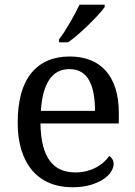

<svg xmlns="http://www.w3.org/2000/svg" viewBox="-20 -786 575 816"><path d="M274.9 -492.2Q219.2 -492.2 189.2 -447Q159.2 -401.9 153.8 -314.9H383.8Q383.8 -354.5 377.9 -387.2Q372.1 -419.9 359.4 -443.4Q346.7 -466.8 325.9 -479.5Q305.2 -492.2 274.9 -492.2ZM287.1 9.8Q232.9 9.8 189.7 -8.5Q146.5 -26.9 116.7 -62Q86.9 -97.2 71 -148.2Q55.2 -199.2 55.2 -264.2Q55.2 -404.3 112.8 -475.1Q170.4 -545.9 276.9 -545.9Q325.2 -545.9 363.8 -530.8Q402.3 -515.6 429.2 -485.6Q456.1 -455.6 470.5 -410.9Q484.9 -366.2 484.9 -307.1V-261.2H151.9Q152.8 -206.5 162.8 -167.2Q172.9 -127.9 191.7 -102.5Q210.4 -77.1 237.8 -65.2Q265.1 -53.2 300.8 -53.2Q326.7 -53.2 348.9 -59.1Q371.1 -64.9 389.2 -74.7Q407.2 -84.5 421.1 -96.9Q435.1 -109.4 443.8 -123Q450.7 -120.1 456.8 -110.8Q462.9 -101.6 462.9 -88.9Q462.9 -73.7 452.1 -56.4Q441.4 -39.1 419.4 -24.4Q397.5 -9.8 364.5 0Q331.5 9.8 287.1 9.8ZM231 -619.1Q242.2 -633.3 254.2 -651.9Q266.1 -670.4 277.6 -690.2Q289.1 -710 299.6 -729.7Q310.1 -749.5 317.9 -766.1H424.8V-755.9Q415.5 -742.7 397.5 -722.9Q379.4 -703.1 357.4 -681.6Q335.4 -660.2 312.3 -639.9Q289.1 -619.6 269 -606H231Z"/></svg>

Font: Droid-TTFautohint Serif
Style: Regular
Weight: 400
Foundry: Ascender Corporation
Version: Version 1.00; ttfautohint (v1.00rc1.4-1a1c-dirty) -l 8 -r 50